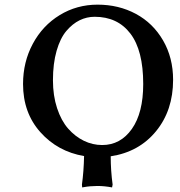

<svg xmlns="http://www.w3.org/2000/svg" viewBox="-20 -673 781 834"><path d="M391.1 -600.1Q356.9 -600.1 325.9 -585Q294.9 -569.8 268.3 -538.6Q241.7 -507.3 225.8 -452.1Q210 -397 210 -324.2Q210 -257.3 228 -202.9Q246.1 -148.4 276.1 -114.3Q306.2 -80.1 344.2 -61.5Q382.3 -43 423.8 -43Q503.4 -43 552.7 -112.8Q602.1 -182.6 602.1 -308.1Q602.1 -454.1 546.4 -527.1Q490.7 -600.1 391.1 -600.1ZM335.9 128.9Q343.8 72.3 345.2 4.9Q230.5 -14.6 155.3 -98.9Q80.1 -183.1 80.1 -308.1Q80.1 -403.8 122.6 -482.9Q165 -562 239.3 -607.4Q313.5 -652.8 403.8 -652.8Q495.6 -652.8 570.1 -612.8Q644.5 -572.8 688.2 -497.6Q731.9 -422.4 731.9 -326.2Q731.9 -193.8 658 -103.3Q584 -12.7 460.9 5.9Q460.9 67.4 469.2 128.9L466.8 141.1Q433.6 134.8 402.8 134.8Q388.7 134.8 372.1 136.2Q355.5 137.7 346.2 139.6L336.9 141.1Z"/></svg>

Font: Linear Smooth
Style: Bold
Weight: 700
Designer: Philipp H. Poll, Flanker
Foundry: Philipp H. Poll, reworked by Flanker
Version: Version 1.061 | FøM Fix